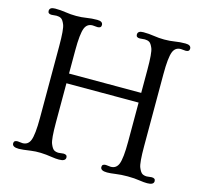

<svg xmlns="http://www.w3.org/2000/svg" viewBox="-98 -771 940 887"><g transform="rotate(15 371.5 -327.5)"><path d="M64.9 7.3Q33.2 7.3 33.2 -10.7Q33.2 -24.9 50.8 -24.9L74.7 -22.5Q101.1 -22.5 111.3 -47.9Q122.6 -76.2 122.6 -154.8V-499.5Q122.6 -580.1 114 -600.8Q105.5 -621.6 96.4 -626.7Q87.4 -631.8 74.7 -631.8L50.8 -629.9Q33.2 -629.9 33.2 -644Q33.2 -662.1 60.1 -662.1Q86.9 -662.1 111.1 -658.2Q135.3 -654.3 161.6 -654.3Q188 -654.3 211.2 -658.2Q234.4 -662.1 261.2 -662.1Q288.1 -662.1 288.1 -644Q288.1 -629.9 270.5 -629.9L247.1 -631.8Q220.7 -631.8 210.4 -606.4Q199.2 -578.1 199.2 -499.5V-388.7H544.4V-499.5Q544.4 -580.1 535.9 -600.8Q527.3 -621.6 518.3 -626.7Q509.3 -631.8 496.6 -631.8L472.7 -629.9Q455.1 -629.9 455.1 -644Q455.1 -662.1 481.9 -662.1Q508.8 -662.1 533 -658.2Q557.1 -654.3 583.5 -654.3Q609.9 -654.3 633.1 -658.2Q656.2 -662.1 683.1 -662.1Q710 -662.1 710 -644Q710 -629.9 692.4 -629.9L668.9 -631.8Q642.6 -631.8 632.3 -606.4Q621.1 -578.1 621.1 -499.5V-154.8Q621.1 -75.2 629.6 -54.2Q638.2 -33.2 647.2 -27.8Q656.2 -22.5 668.9 -22.5L692.4 -24.9Q710 -24.9 710 -10.7Q710 7.3 678.7 7.3Q662.6 7.3 644.5 4.4Q616.7 0 584.5 0Q552.2 0 527.3 3.7Q502.4 7.3 486.8 7.3Q455.1 7.3 455.1 -10.7Q455.1 -24.9 472.7 -24.9L496.6 -22.5Q522.9 -22.5 533.2 -47.9Q544.4 -76.2 544.4 -154.8V-342.3H199.2V-154.8Q199.2 -75.2 207.8 -54.2Q216.3 -33.2 225.3 -27.8Q234.4 -22.5 247.1 -22.5L270.5 -24.9Q288.1 -24.9 288.1 -10.7Q288.1 7.3 256.8 7.3Q240.7 7.3 222.7 4.4Q164.1 -4.9 122.3 1.2Q80.6 7.3 64.9 7.3Z"/></g></svg>

Font: Ovo
Style: Regular
Weight: 400
Designer: Nicole Fally
Foundry: Sorkin Type Co.
Version: Version 1.001